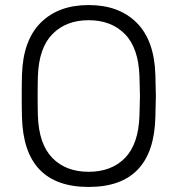

<svg xmlns="http://www.w3.org/2000/svg" viewBox="-20 -730 702 760"><path d="M597 -350Q597 -326 595 -266Q588 10 331 10Q74 10 67 -266Q66 -296 66 -350Q66 -404 67 -434Q71 -570 141 -640Q211 -710 331 -710Q451 -710 521 -640Q591 -570 595 -434Q597 -374 597 -350ZM129 -350Q129 -301 130 -271Q134 -159 187.5 -104.5Q241 -50 331 -50Q421 -50 474.5 -104.5Q528 -159 532 -271Q534 -331 534 -350Q534 -369 532 -429Q528 -541 474 -595.5Q420 -650 331 -650Q242 -650 188 -595.5Q134 -541 130 -429Q129 -399 129 -350Z"/></svg>

Font: Rubik
Style: Regular
Weight: 300
Designer: Hubert & Fischer
Foundry: Hubert & Fischer
Version: Version 1.100